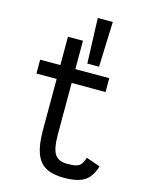

<svg xmlns="http://www.w3.org/2000/svg" viewBox="-139 -1039 879 1138"><g transform="rotate(15 300.0 -469.5)"><path d="M365 14Q296 14 254 -10Q212 -34 193 -86.5Q174 -139 174 -223V-541H50V-626H174V-800H266V-626H474V-541H266V-223Q266 -138 288 -104.5Q310 -71 365 -71Q401 -71 420 -76.5Q439 -82 449 -95.5Q459 -109 468 -136L554 -106Q540 -61 517.5 -35Q495 -9 458.5 2.5Q422 14 365 14ZM326 -676 316 -953H408L398 -676Z"/></g></svg>

Font: Victor Mono SemiBold
Style: Regular
Weight: 600
Monospace: yes
Designer: Rune Bjørnerås
Version: Version 1.561;gftools[0.9.30]